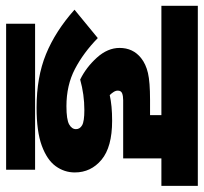

<svg xmlns="http://www.w3.org/2000/svg" viewBox="-40 -622 682 643"><g transform="rotate(90 301.5 -301.0)"><path d="M349 -242Q297 -242 247 -228Q206 -248 173.5 -284Q141 -320 141 -360Q141 -405 175 -432Q195 -448 225 -455Q255 -462 315 -462H366V-500H0V-622H603V-500H511V-372H316Q302 -372 293 -368.5Q284 -365 284 -354Q284 -347 288.5 -340Q293 -333 299 -327Q317 -331 338 -333Q359 -335 385 -335Q473 -335 515.5 -299.5Q558 -264 558 -210Q558 -175 537 -146Q516 -117 468.5 -99.5Q421 -82 341 -82Q239 -82 162 -113.5Q85 -145 13 -209L108 -287Q157 -239 211.5 -210.5Q266 -182 336 -182Q381 -182 397 -191Q413 -200 413 -214Q413 -227 400 -234.5Q387 -242 349 -242ZM60 -77H549V20H60Z"/></g></svg>

Font: Noto Sans Devanagari SemiCondensed ExtraBold
Style: Regular
Weight: 800
Width: 4
Designer: Jelle Bosma - Monotype Design Team
Foundry: Monotype Imaging Inc.
Version: Version 2.004; ttfautohint (v1.8.4.7-5d5b)